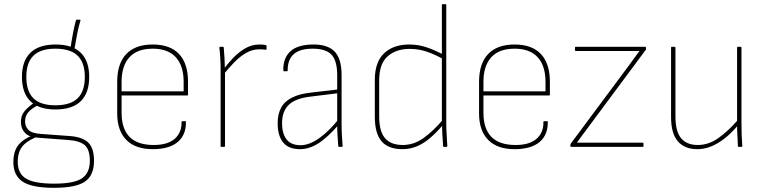

<svg xmlns="http://www.w3.org/2000/svg" viewBox="-20 -703 3656 919"><path d="M238 196Q133 196 88.5 166.5Q44 137 44 73Q44 21 68 -9Q92 -39 144 -58L171 -53Q117 -35 91 -7Q65 21 65 72Q65 128 105 152Q145 176 239 176Q336 176 373 150Q410 124 410 67Q410 14 386.5 -7.5Q363 -29 306 -33L160 -44Q118 -47 99 -67.5Q80 -88 80 -120Q80 -150 97.5 -171Q115 -192 145 -212L163 -200Q133 -185 116.5 -167Q100 -149 100 -121Q100 -99 115.5 -82Q131 -65 175 -62L312 -52Q373 -48 401.5 -21.5Q430 5 430 67Q430 136 387 166Q344 196 238 196ZM245 -179Q166 -179 125.5 -218.5Q85 -258 85 -335Q85 -411 125.5 -450.5Q166 -490 246 -490Q326 -490 366.5 -450.5Q407 -411 407 -335Q407 -258 366.5 -218.5Q326 -179 245 -179ZM245 -199Q317 -199 351.5 -232.5Q386 -266 386 -335Q386 -403 351.5 -436.5Q317 -470 245 -470Q174 -470 140 -436.5Q106 -403 106 -335Q106 -266 140 -232.5Q174 -199 245 -199ZM336 -467 317 -469Q322 -505 329 -542Q336 -579 343 -604Q344 -609 349 -609H361Q366 -609 365 -604Q357 -579 349.5 -541.5Q342 -504 336 -467Z M715 11Q630 12 585.5 -32.5Q541 -77 541 -160V-311Q541 -399 584.5 -444.5Q628 -490 711 -490Q794 -490 837 -444.5Q880 -399 880 -311V-250Q880 -246 877 -246H562V-163Q562 -87 600 -48Q638 -9 716 -9Q782 -9 816 -38.5Q850 -68 849 -119Q849 -123 853 -123H868Q870 -123 870 -120Q871 -58 831.5 -24Q792 10 715 11ZM562 -266H859V-311Q859 -388 821.5 -429Q784 -470 711 -470Q637 -470 599.5 -429Q562 -388 562 -311Z M1039 0Q1036 0 1036 -3V-368Q1036 -397 1034.5 -423Q1033 -449 1030 -475Q1030 -479 1034 -479H1048Q1051 -479 1051 -475Q1053 -451 1054.5 -425.5Q1056 -400 1056 -373L1057 -361V-3Q1057 0 1053 0ZM1047 -343V-368Q1066 -393 1092 -421.5Q1118 -450 1151 -470Q1184 -490 1222 -490Q1243 -490 1253 -487Q1256 -486 1256 -482Q1256 -478 1256 -475Q1256 -472 1256 -469Q1256 -464 1250 -465Q1246 -466 1238.5 -466.5Q1231 -467 1221 -467Q1188 -467 1157 -449Q1126 -431 1099 -402.5Q1072 -374 1047 -343Z M1603 0Q1599 0 1599 -4Q1597 -29 1595.5 -55.5Q1594 -82 1594 -106V-116V-343Q1594 -411 1567.5 -440.5Q1541 -470 1476 -470Q1356 -470 1357 -366Q1357 -362 1354 -362H1340Q1336 -362 1336 -366Q1335 -425 1369.5 -457Q1404 -489 1477 -490Q1548 -491 1581.5 -456.5Q1615 -422 1615 -344V-111Q1615 -82 1616.5 -55.5Q1618 -29 1620 -4Q1620 0 1616 0ZM1416 11Q1361 11 1335 -21.5Q1309 -54 1309 -113Q1309 -156 1325 -186.5Q1341 -217 1377 -235.5Q1413 -254 1470 -260L1599 -275V-257L1470 -241Q1395 -233 1362.5 -201.5Q1330 -170 1330 -113Q1330 -64 1351.5 -36Q1373 -8 1419 -8Q1460 -8 1507 -41Q1554 -74 1602 -134L1603 -108Q1546 -43 1502.5 -16Q1459 11 1416 11Z M1906 11Q1839 11 1806.5 -26.5Q1774 -64 1774 -145V-320Q1774 -406 1818.5 -448Q1863 -490 1939 -490Q1983 -490 2023.5 -476Q2064 -462 2105 -440V-418Q2061 -443 2022 -456Q1983 -469 1941 -469Q1876 -469 1835.5 -433.5Q1795 -398 1795 -319V-145Q1795 -74 1823 -41.5Q1851 -9 1908 -9Q1961 -9 2007.5 -42.5Q2054 -76 2100 -130V-105Q2068 -67 2037 -41Q2006 -15 1974 -2Q1942 11 1906 11ZM2105 0Q2101 0 2101 -4Q2099 -29 2097.5 -55Q2096 -81 2096 -106L2095 -116V-680Q2095 -683 2099 -683H2113Q2116 -683 2116 -680V-110Q2116 -83 2118 -56.5Q2120 -30 2121 -4Q2121 0 2117 0Z M2447 11Q2362 12 2317.5 -32.5Q2273 -77 2273 -160V-311Q2273 -399 2316.5 -444.5Q2360 -490 2443 -490Q2526 -490 2569 -444.5Q2612 -399 2612 -311V-250Q2612 -246 2609 -246H2294V-163Q2294 -87 2332 -48Q2370 -9 2448 -9Q2514 -9 2548 -38.5Q2582 -68 2581 -119Q2581 -123 2585 -123H2600Q2602 -123 2602 -120Q2603 -58 2563.5 -24Q2524 10 2447 11ZM2294 -266H2591V-311Q2591 -388 2553.5 -429Q2516 -470 2443 -470Q2369 -470 2331.5 -429Q2294 -388 2294 -311Z M2715 0Q2710 0 2710 -5V-8Q2710 -13 2713 -17L2989 -388Q3002 -405 3014 -422.5Q3026 -440 3040 -458V-459Q3017 -459 2995 -459Q2973 -459 2950 -459H2736Q2732 -459 2732 -462V-475Q2732 -479 2736 -479H3068Q3072 -479 3072 -474V-471Q3072 -468 3071.5 -466Q3071 -464 3069 -462L2795 -93Q2781 -75 2768 -57Q2755 -39 2742 -21V-20Q2760 -20 2779 -20Q2798 -20 2817 -20H3057Q3060 -20 3060 -17V-3Q3060 0 3057 0Z M3318 11Q3257 11 3224.5 -26.5Q3192 -64 3192 -143V-475Q3192 -479 3195 -479H3209Q3213 -479 3213 -475V-145Q3213 -74 3240 -41.5Q3267 -9 3320 -9Q3372 -9 3419 -42.5Q3466 -76 3512 -129L3513 -104Q3481 -66 3448.5 -40.5Q3416 -15 3383.5 -2Q3351 11 3318 11ZM3516 0Q3512 0 3512 -3Q3511 -29 3509.5 -54.5Q3508 -80 3508 -106V-116V-475Q3508 -479 3511 -479H3525Q3529 -479 3529 -475V-111Q3529 -83 3530 -56.5Q3531 -30 3533 -4Q3533 0 3529 0Z"/></svg>

Font: Sofia Sans Semi Condensed Thin
Style: Regular
Weight: 250
Version: Version 4.100